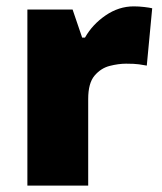

<svg xmlns="http://www.w3.org/2000/svg" viewBox="-20 -583 509 603"><path d="M400 -563Q416 -563 433 -561Q450 -559 458 -557L441 -377Q431 -379 416.5 -381Q402 -383 376 -383Q352 -383 324.5 -376Q297 -369 277 -345.5Q257 -322 257 -272V0H66V-553H208L238 -465H247Q270 -506 311.5 -534.5Q353 -563 400 -563Z"/></svg>

Font: Noto Sans Telugu Black
Style: Regular
Weight: 900
Designer: Jelle Bosma - Monotype Design Team
Foundry: Monotype Imaging Inc.
Version: Version 2.005; ttfautohint (v1.8.4.7-5d5b)